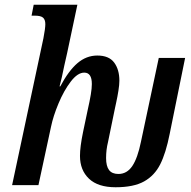

<svg xmlns="http://www.w3.org/2000/svg" viewBox="-20 -780 804 809"><path d="M317 -123Q317 -161 330 -224L350 -319Q358 -354 362.5 -381Q367 -408 367 -426Q367 -474 335 -474Q307 -474 278 -436Q249 -398 226.5 -344Q204 -290 195 -246L142 0H31L163 -619Q171 -661 171 -678Q171 -697 161.5 -705.5Q152 -714 127 -714H113L122 -760H306L263 -557L251 -504Q240 -449 231 -416H234Q269 -482 306.5 -514Q344 -546 390 -546Q439 -546 461 -516.5Q483 -487 483 -440Q483 -423 479 -398Q475 -373 470 -350L464 -322L435 -181Q427 -149 427 -114Q427 -80 439.5 -63.5Q452 -47 479 -47Q515 -47 537.5 -80.5Q560 -114 574 -183L649 -536H760L695 -216Q679 -135 655 -87.5Q631 -40 587 -15.5Q543 9 467 9Q393 9 355 -27Q317 -63 317 -123Z"/></svg>

Font: Noto Serif CondSemiBold
Style: Italic
Weight: 600
Width: 3
Italic angle: -12°
Designer: Monotype Design Team
Foundry: Monotype Imaging Inc.
Version: Version 1.001